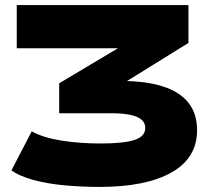

<svg xmlns="http://www.w3.org/2000/svg" viewBox="-20 -725 868 756"><path d="M372 11Q300 11 231.5 4.5Q163 -2 109.5 -17Q56 -32 25 -54L105 -208Q149 -183 221.5 -171.5Q294 -160 376 -160Q467 -160 509.5 -174Q552 -188 552 -221Q552 -242 536.5 -254.5Q521 -267 492 -273Q463 -279 422 -279H213V-397L545 -595L548 -535H46V-705H722V-556L398 -355L394 -406H460Q554 -406 620.5 -385Q687 -364 721.5 -321Q756 -278 756 -212Q756 -103 655.5 -46Q555 11 372 11Z"/></svg>

Font: Nunito Sans 7pt Expanded Black
Style: Regular
Weight: 900
Width: 7
Designer: Vernon Adams
Foundry: Vernon Adams
Version: Version 3.101;gftools[0.9.27]